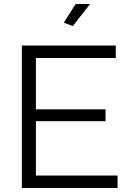

<svg xmlns="http://www.w3.org/2000/svg" viewBox="-20 -937 649 957"><path d="M429 -917H357L298 -824L343 -807ZM159 -62V-333H506V-392H159V-648H557V-710H89V0H566V-62Z"/></svg>

Font: Raleway Reg
Style: Regular
Weight: 400
Designer: Matt McInerney, Pablo Impallari, Rodrigo Fuenzalida
Foundry: Matt McInerney, Pablo Impallari, Rodrigo Fuenzalida
Version: Version 3.00 July 28, 2015